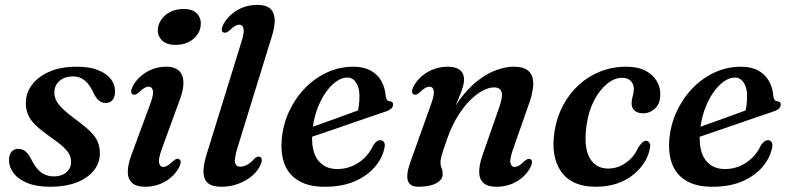

<svg xmlns="http://www.w3.org/2000/svg" viewBox="-20 -738 3170 770"><path d="M195.5 -30.5Q226.5 -30.5 245.8 -46.8Q265 -63 265 -88.5Q265 -104 258.5 -117.8Q252 -131.5 234.5 -148Q217 -164.5 183 -188Q145.5 -214.5 123.8 -235.2Q102 -256 92.8 -277.2Q83.5 -298.5 83.5 -325.5Q84 -365 108.2 -397.8Q132.5 -430.5 178 -450.5Q223.5 -470.5 288 -470.5Q338.5 -470.5 372.5 -457.2Q406.5 -444 424 -421.5Q441.5 -399 441.5 -372Q441.5 -349.5 431.5 -337.2Q421.5 -325 404 -325Q388 -325 375.8 -335.5Q363.5 -346 351.5 -372.5Q337.5 -401.5 318.5 -416.5Q299.5 -431.5 273 -431.5Q239 -431.5 218.5 -413.5Q198 -395.5 198 -367Q198 -351.5 204.5 -337Q211 -322.5 228.8 -304.5Q246.5 -286.5 280 -261.5Q320 -232.5 342 -210.8Q364 -189 372.2 -168.5Q380.5 -148 380.5 -123Q380.5 -84 356 -53.8Q331.5 -23.5 287 -6.2Q242.5 11 181.5 11Q127 11 90 -4Q53 -19 34.5 -43.8Q16 -68.5 16 -95.5Q16 -116.5 25.8 -128.8Q35.5 -141 52.5 -141Q71 -141 84 -129.2Q97 -117.5 109 -92Q127 -58 148.2 -44.2Q169.5 -30.5 195.5 -30.5Z M628 -138Q614.5 -99.5 618.2 -84Q622 -68.5 634.5 -68.5Q642.5 -68.5 651.2 -73.5Q660 -78.5 672.5 -90.5Q681.5 -98.5 687.2 -100.5Q693 -102.5 698.5 -99.5Q704.5 -96.5 704.5 -88Q704.5 -79.5 698 -66.5Q679 -31.5 642.8 -10.2Q606.5 11 561.5 11Q527.5 11 510.2 -4Q493 -19 492.5 -47.2Q492 -75.5 506.5 -115L582.5 -321Q597 -359.5 593.2 -375Q589.5 -390.5 576.5 -390.5Q568.5 -390.5 559.8 -385.8Q551 -381 538 -368.5Q529.5 -361 523.8 -359Q518 -357 512.5 -359.5Q506 -362.5 506 -371.2Q506 -380 512.5 -392.5Q531.5 -427.5 567.5 -449Q603.5 -470.5 647.5 -470.5Q679 -470.5 696.2 -455.8Q713.5 -441 715.5 -412Q717.5 -383 702 -340.5ZM684 -558Q648 -558 629.5 -576.5Q611 -595 613 -621.5Q615 -643 628.2 -661.2Q641.5 -679.5 664 -690.8Q686.5 -702 716 -702Q753.5 -702 770.5 -683Q787.5 -664 785 -637.5Q783.5 -615 770 -597Q756.5 -579 734.5 -568.5Q712.5 -558 684 -558Z M1070.5 -593 932.5 -146Q918.5 -100.5 922.8 -85Q927 -69.5 943 -69.5Q956.5 -69.5 971.5 -77.5Q986.5 -85.5 999.5 -101Q1006.5 -107.5 1011.8 -109.2Q1017 -111 1022 -109Q1028.5 -107 1029.8 -98.8Q1031 -90.5 1025 -77.5Q1014.5 -52.5 990.8 -32.5Q967 -12.5 935.2 -0.8Q903.5 11 867.5 11Q831.5 11 814.2 -3.5Q797 -18 796 -47Q795 -76 809 -120L948 -569.5Q960.5 -608.5 956.5 -623.8Q952.5 -639 939.5 -639Q932 -639 923.2 -634.2Q914.5 -629.5 901.5 -617Q893 -609.5 887.2 -607.5Q881.5 -605.5 876 -608Q869.5 -611 869.5 -619.8Q869.5 -628.5 876 -641Q889 -664.5 909.8 -682Q930.5 -699.5 956.8 -709Q983 -718.5 1012.5 -718.5Q1046.5 -718.5 1063.2 -703.8Q1080 -689 1081.5 -661Q1083 -633 1070.5 -593Z M1172.5 -207Q1172.5 -207 1190.8 -213.8Q1209 -220.5 1238.5 -231Q1268 -241.5 1302 -253.8Q1336 -266 1368.5 -277.8Q1401 -289.5 1425 -298.5L1412 -282Q1416.5 -295.5 1419 -313Q1421.5 -330.5 1421.5 -354Q1421.5 -386 1408.2 -406.5Q1395 -427 1372.5 -427Q1350.5 -427 1327.5 -410.5Q1304.5 -394 1284.2 -364.2Q1264 -334.5 1250 -294.2Q1236 -254 1232.5 -207Q1227 -134 1254.2 -97Q1281.5 -60 1333 -60Q1363 -60 1390.8 -71.2Q1418.5 -82.5 1441 -104Q1463.5 -125.5 1477 -155.5Q1485.5 -167.5 1492 -171.8Q1498.5 -176 1506 -176Q1515 -175.5 1520.2 -167.8Q1525.5 -160 1521.5 -143Q1513 -103.5 1483 -68.2Q1453 -33 1402.8 -11Q1352.5 11 1282 11Q1220.5 11 1180.5 -11.5Q1140.5 -34 1123 -75.5Q1105.5 -117 1109.5 -175Q1114 -235 1138.2 -288.5Q1162.5 -342 1201.8 -383Q1241 -424 1291 -447.2Q1341 -470.5 1397 -470.5Q1439 -470.5 1467 -454.8Q1495 -439 1509.8 -412.2Q1524.5 -385.5 1527 -352Q1528 -344 1531.5 -338.2Q1535 -332.5 1542 -332Q1549 -332 1552.8 -328.5Q1556.5 -325 1556.5 -318.5Q1556.5 -310 1549.2 -302.8Q1542 -295.5 1522 -289Q1501.5 -282 1468.2 -270.8Q1435 -259.5 1396.2 -246Q1357.5 -232.5 1318.5 -219.2Q1279.5 -206 1247.5 -195Q1215.5 -184 1196 -177.2Q1176.5 -170.5 1176.5 -170.5Z M1639 -359.5Q1632.5 -362.5 1632.5 -371.2Q1632.5 -380 1639 -392.5Q1658.5 -428 1695.2 -449.2Q1732 -470.5 1777.5 -470.5Q1807 -470.5 1824 -457.5Q1841 -444.5 1841 -419Q1841 -404 1834.8 -384.8Q1828.5 -365.5 1817.8 -339.8Q1807 -314 1792.8 -279.5Q1778.5 -245 1763 -199.5L1758.5 -217.5Q1787 -288.5 1822.8 -337.2Q1858.5 -386 1896.8 -415.2Q1935 -444.5 1972 -457.5Q2009 -470.5 2039.5 -470.5Q2082.5 -470.5 2101 -452Q2119.5 -433.5 2118.5 -400Q2117.5 -366.5 2101 -320.5L2037 -138Q2023.5 -99 2027.2 -83.8Q2031 -68.5 2043.5 -68.5Q2051.5 -68.5 2060.2 -73.2Q2069 -78 2081.5 -90.5Q2090.5 -98 2096.2 -100Q2102 -102 2107.5 -99.5Q2113.5 -96.5 2113.5 -87.8Q2113.5 -79 2107 -66.5Q2088 -31 2051.8 -10Q2015.5 11 1970.5 11Q1936.5 11 1919.5 -3.8Q1902.5 -18.5 1901.8 -46.8Q1901 -75 1914.5 -114L1980 -301.5Q1997 -348.5 1991.8 -368Q1986.5 -387.5 1960.5 -387.5Q1941.5 -387.5 1916.8 -374.8Q1892 -362 1866.2 -336.8Q1840.5 -311.5 1816.8 -273.8Q1793 -236 1775 -186Q1764.5 -156 1758.2 -137.2Q1752 -118.5 1749.2 -106.8Q1746.5 -95 1746.5 -87Q1746.5 -73.5 1751 -63.5Q1755.5 -53.5 1755.5 -40Q1755.5 -17 1729.2 -3Q1703 11 1658 11Q1623 11 1615.5 -14.2Q1608 -39.5 1626.5 -90L1709 -321Q1723 -359.5 1719.2 -375Q1715.5 -390.5 1702.5 -390.5Q1695 -390.5 1686.2 -385.8Q1677.5 -381 1664.5 -368.5Q1656 -361 1650.2 -359Q1644.5 -357 1639 -359.5Z M2475 -426Q2444.5 -426 2414.8 -402Q2385 -378 2362.8 -335.5Q2340.5 -293 2332.5 -237Q2320 -149 2344.5 -105.2Q2369 -61.5 2420 -62Q2444 -62 2467 -72Q2490 -82 2509.2 -101.2Q2528.5 -120.5 2540.5 -148Q2550 -161 2556.5 -167.2Q2563 -173.5 2571.5 -173.5Q2580.5 -173 2585.2 -164.2Q2590 -155.5 2585.5 -139Q2580.5 -113 2564 -86.5Q2547.5 -60 2520.2 -37.8Q2493 -15.5 2455 -2.2Q2417 11 2368.5 11Q2273.5 11 2230.5 -49.8Q2187.5 -110.5 2204.5 -215.5Q2213.5 -269 2238 -315.2Q2262.5 -361.5 2300.2 -396.5Q2338 -431.5 2386.8 -451Q2435.5 -470.5 2492 -470.5Q2538.5 -470.5 2569 -454.2Q2599.5 -438 2614.5 -412Q2629.5 -386 2628 -355.5Q2627 -321 2606.2 -302.2Q2585.5 -283.5 2560.5 -283.5Q2537 -283.5 2524.8 -294.8Q2512.5 -306 2513 -323.5Q2513 -337.5 2517.2 -351.2Q2521.5 -365 2522 -380.5Q2522 -400.5 2509.8 -413.2Q2497.5 -426 2475 -426Z M2727 -207Q2727 -207 2745.2 -213.8Q2763.5 -220.5 2793 -231Q2822.5 -241.5 2856.5 -253.8Q2890.5 -266 2923 -277.8Q2955.5 -289.5 2979.5 -298.5L2966.5 -282Q2971 -295.5 2973.5 -313Q2976 -330.5 2976 -354Q2976 -386 2962.8 -406.5Q2949.5 -427 2927 -427Q2905 -427 2882 -410.5Q2859 -394 2838.8 -364.2Q2818.5 -334.5 2804.5 -294.2Q2790.5 -254 2787 -207Q2781.5 -134 2808.8 -97Q2836 -60 2887.5 -60Q2917.5 -60 2945.2 -71.2Q2973 -82.5 2995.5 -104Q3018 -125.5 3031.5 -155.5Q3040 -167.5 3046.5 -171.8Q3053 -176 3060.5 -176Q3069.5 -175.5 3074.8 -167.8Q3080 -160 3076 -143Q3067.5 -103.5 3037.5 -68.2Q3007.5 -33 2957.2 -11Q2907 11 2836.5 11Q2775 11 2735 -11.5Q2695 -34 2677.5 -75.5Q2660 -117 2664 -175Q2668.5 -235 2692.8 -288.5Q2717 -342 2756.2 -383Q2795.5 -424 2845.5 -447.2Q2895.5 -470.5 2951.5 -470.5Q2993.5 -470.5 3021.5 -454.8Q3049.5 -439 3064.2 -412.2Q3079 -385.5 3081.5 -352Q3082.5 -344 3086 -338.2Q3089.5 -332.5 3096.5 -332Q3103.5 -332 3107.2 -328.5Q3111 -325 3111 -318.5Q3111 -310 3103.8 -302.8Q3096.5 -295.5 3076.5 -289Q3056 -282 3022.8 -270.8Q2989.5 -259.5 2950.8 -246Q2912 -232.5 2873 -219.2Q2834 -206 2802 -195Q2770 -184 2750.5 -177.2Q2731 -170.5 2731 -170.5Z"/></svg>

Font: Fraunces Medium
Style: Italic
Weight: 500
Italic angle: -16°
Version: Version 1.000;[b76b70a41]